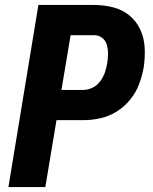

<svg xmlns="http://www.w3.org/2000/svg" viewBox="-20 -755 616 775"><path d="M14 0H163L208 -270H316Q350 -270 384.5 -277.5Q419 -285 450.5 -304.5Q482 -324 505.5 -353Q529 -382 541.5 -415.5Q554 -449 560 -483Q566 -522 564 -561.5Q562 -601 546.5 -635Q531 -669 502.5 -692.5Q474 -716 436.5 -725.5Q399 -735 359 -735H135ZM228 -392 265 -613H360Q378 -613 392 -602.5Q406 -592 411 -574.5Q416 -557 416 -538.5Q416 -520 413 -501Q410 -482 403.5 -463Q397 -444 384.5 -427Q372 -410 353.5 -401Q335 -392 316 -392Z"/></svg>

Font: Iosevka Sparkle Heavy Oblique
Style: Regular
Weight: 900
Italic angle: -9°
Designer: Belleve Invis
Foundry: Belleve Invis
Version: Version 4.5.0; ttfautohint (v1.8.3)